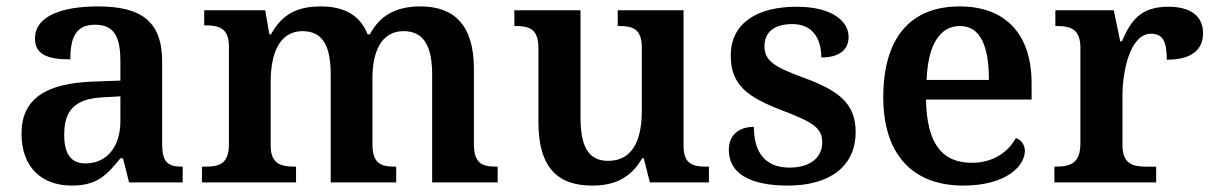

<svg xmlns="http://www.w3.org/2000/svg" viewBox="-20 -568 3782 598"><path d="M203 10C282 10 311 -21 355 -75H363L382 0H549V-49H546C501 -49 485 -65 485 -120V-377C485 -503 418 -548 285 -548C177 -548 89 -520 89 -448C89 -400 125 -383 199 -383C199 -449 215 -491 276 -491C341 -491 355 -446 355 -374V-317L272 -314C121 -309 47 -259 47 -152C47 -42 115 10 203 10ZM246 -59C201 -59 180 -89 180 -148C180 -222 210 -261 303 -265L355 -268V-191C355 -110 312 -59 246 -59Z M609 0H902V-49H898C854 -49 823 -58 823 -115V-313C823 -397 848 -471 922 -471C988 -471 1010 -421 1010 -335V0H1214V-49H1211C1166 -49 1140 -58 1140 -120V-325C1140 -404 1166 -471 1237 -471C1302 -471 1326 -421 1326 -335V0H1530V-49H1527C1482 -49 1456 -58 1456 -120V-354C1456 -490 1394 -548 1290 -548C1219 -548 1165 -524 1132 -461H1125C1101 -523 1048 -548 980 -548C905 -548 859 -524 824 -461H819L806 -536H616V-489H619C663 -489 693 -480 693 -423V-119C693 -58 664 -49 619 -49H609Z M1824 10C1891 10 1943 -11 1980 -75H1985L2004 0H2188V-49H2181C2141 -49 2109 -55 2109 -113V-536H1904V-487H1907C1948 -487 1979 -480 1979 -420V-223C1979 -128 1948 -67 1874 -67C1807 -67 1788 -120 1788 -206V-536H1582V-487H1585C1632 -487 1657 -476 1657 -417V-187C1657 -52 1712 10 1824 10Z M2434 10C2566 10 2645 -51 2645 -157C2645 -248 2589 -287 2483 -326C2393 -359 2361 -378 2361 -424C2361 -466 2389 -493 2448 -493C2505 -493 2538 -455 2538 -389C2594 -389 2623 -413 2623 -453C2623 -502 2572 -547 2461 -547C2338 -547 2256 -496 2256 -395C2256 -302 2309 -265 2419 -223C2510 -188 2541 -170 2541 -125C2541 -80 2507 -46 2439 -46C2362 -46 2328 -95 2328 -173C2292 -173 2250 -156 2250 -101C2250 -32 2309 10 2434 10Z M2980 10C3114 10 3172 -51 3172 -98C3172 -119 3159 -133 3144 -138C3121 -96 3075 -61 3007 -61C2914 -61 2867 -120 2864 -258H3193V-308C3193 -466 3108 -548 2969 -548C2817 -548 2731 -452 2731 -265C2731 -91 2819 10 2980 10ZM3060 -319H2866C2870 -428 2907 -487 2970 -487C3035 -487 3060 -422 3060 -319Z M3264 0H3581V-49H3550C3509 -49 3476 -57 3476 -116V-270C3476 -347 3500 -463 3565 -463C3603 -463 3614 -437 3614 -382C3689 -382 3727 -411 3727 -465C3727 -514 3693 -547 3619 -547C3534 -547 3503 -506 3474 -439H3469L3449 -536H3267V-487H3270C3314 -487 3345 -478 3345 -419V-121C3345 -58 3312 -49 3267 -49H3264Z"/></svg>

Font: Noto Serif Devanagari SemiBold
Style: Regular
Weight: 600
Designer: Universal Thirst, Indian Type Foundry and the Monotype Design Team
Foundry: Monotype Imaging Inc.
Version: Version 2.004